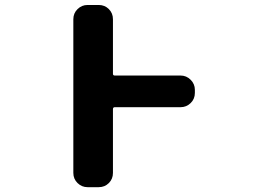

<svg xmlns="http://www.w3.org/2000/svg" viewBox="-20 -776 1040 776"><path d="M334 -19.5Q310.5 -19.5 293.5 -36.1Q276.4 -52.7 276.4 -77.1V-698.2Q276.4 -722.7 293.5 -739.3Q310.5 -755.9 334 -755.9H378.9Q403.3 -755.9 419.9 -739.3Q436.5 -722.7 436.5 -698.2V-477.5Q436.5 -470.7 444.3 -470.7H710Q733.4 -470.7 750.5 -453.6Q767.6 -436.5 767.6 -413.1V-400.4Q767.6 -376 750.5 -359.4Q733.4 -342.8 710 -342.8H444.3Q436.5 -342.8 436.5 -335V-77.1Q436.5 -52.7 419.9 -36.1Q403.3 -19.5 378.9 -19.5Z"/></svg>

Font: Rounded Mgen+ 1m bold
Style: Bold
Weight: 700
Designer: [Source Han Sans]
Ryoko NISHIZUKA  (kana & ideographs); Paul D. Hunt (Latin, Greek & Cyrillic); Wenlong ZHANG  (bopomofo
Version: Version 1.059.20150602